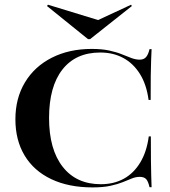

<svg xmlns="http://www.w3.org/2000/svg" viewBox="-20 -792 730 823"><path d="M376.6 11.3Q274.2 11.3 199.6 -24.2Q125 -59.7 85.5 -125.4Q46 -191.1 46 -280.6Q46 -371 87.1 -439.1Q128.2 -507.3 202.4 -544.8Q276.6 -582.3 373.4 -582.3Q416.9 -582.3 448.4 -575.4Q479.8 -568.5 502.4 -559.3Q525 -550 543.5 -543.1Q562.1 -536.3 579 -536.3Q596 -536.3 605.6 -546.8Q615.3 -557.3 621 -581.5H629.8Q629 -560.5 627.8 -534.3Q626.6 -508.1 626.2 -467.7Q625.8 -427.4 625.8 -363.7H616.9Q608.1 -429.8 579.8 -475Q551.6 -520.2 508.5 -543.5Q465.3 -566.9 409.7 -566.9Q304.8 -566.9 247.6 -494Q190.3 -421 190.3 -286.3Q190.3 -151.6 248.8 -77Q307.3 -2.4 412.1 -2.4Q467.7 -2.4 510.5 -25.8Q553.2 -49.2 581 -95.2Q608.9 -141.1 617.7 -207.3H626.6Q626.6 -145.2 627 -105.6Q627.4 -66.1 628.2 -39.5Q629 -12.9 629.8 10.5H621Q615.3 -14.5 606.5 -24.2Q597.6 -33.9 579 -33.9Q562.1 -33.9 545.2 -27Q528.2 -20.2 506.5 -11.3Q484.7 -2.4 453.6 4.4Q422.6 11.3 376.6 11.3ZM541.9 -771.8 545.2 -766.1 366.1 -624.2H357.3L181.5 -766.1L185.5 -771.8L428.2 -697.6L356.5 -685.5Z"/></svg>

Font: Playfair 144pt SemiExpanded ExtraBold
Style: Regular
Weight: 800
Width: 6
Designer: Claus Eggers Sørensen
Foundry: Claus Eggers Sørensen
Version: Version 2.203